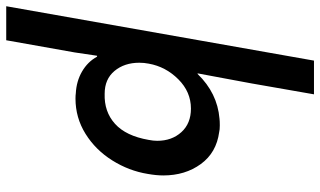

<svg xmlns="http://www.w3.org/2000/svg" viewBox="-258 -584 1053 632"><g transform="rotate(90 269.0 -267.5)"><path d="M310 -369Q359 -369 387.5 -337.5Q416 -306 416 -258Q416 -245 413 -230Q400 -155 360 -119Q320 -83 261 -85Q213 -85 186 -117.5Q159 -150 159 -199Q159 -215 162 -230Q172 -286 213.5 -327.5Q255 -369 310 -369ZM-27 239H85L125 14L136 -60H139Q156 -29 188 -10.5Q220 8 260 10Q266 11 277 11Q340 11 393 -22Q446 -55 480.5 -110Q515 -165 525 -227Q530 -255 530 -278Q530 -350 492.5 -401.5Q455 -453 387 -462Q380 -464 365 -464Q351 -464 343 -463Q259 -456 196 -391H194L211 -482L227 -568L263 -774H152Z"/></g></svg>

Font: Geom Medium
Style: Italic
Weight: 500
Italic angle: -10°
Version: Version 1.102